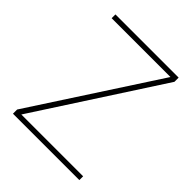

<svg xmlns="http://www.w3.org/2000/svg" viewBox="-152 -593 681 681"><g transform="rotate(45 188.5 -253.0)"><path d="M25 0V-21L328 -487H33V-506H350V-485L48 -19H358V0Z"/></g></svg>

Font: IBM Plex Sans Cond Thin
Style: Regular
Weight: 100
Width: 3
Designer: Mike Abbink, Paul van der Laan, Pieter van Rosmalen
Foundry: Bold Monday
Version: Version 1.3